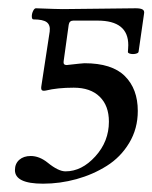

<svg xmlns="http://www.w3.org/2000/svg" viewBox="-20 -438 368 464"><path d="M84 5.9Q16.1 5.9 16.1 -26.9Q16.1 -42.5 26.6 -51.8Q37.1 -61 54.2 -61Q75.2 -61 95.2 -44.9Q121.1 -23.9 138.2 -23.9Q177.7 -23.9 210.4 -60.1Q243.2 -96.2 243.2 -144Q243.2 -182.6 220.9 -204.3Q198.7 -226.1 158.2 -226.1Q118.7 -226.1 90.8 -219.2Q83.5 -217.8 81.1 -220.2Q78.6 -222.7 80.1 -231L100.1 -361.8Q102.1 -377.4 93 -384.3Q84 -391.1 61 -391.1Q57.1 -391.1 56.9 -397.7Q56.6 -404.3 59.8 -411.1Q63 -418 66.9 -418Q118.7 -416 131.8 -416Q160.6 -416 220.5 -417Q280.3 -418 308.1 -418Q319.8 -418 324.7 -415Q329.6 -412.1 328.1 -404.8L314.9 -313Q314.5 -309.6 307.9 -308.1Q301.3 -306.6 294.9 -308.1Q288.6 -309.6 289.1 -313Q289.1 -315.4 289.6 -320.3Q290 -325.2 290 -329.1Q290 -388.2 215.8 -388.2H157.2Q147.5 -388.2 146 -377.9L133.8 -290Q132.3 -280.8 141.1 -280.8Q179.7 -285.2 184.1 -285.2Q250.5 -285.2 281.7 -254.2Q313 -223.1 313 -169.9Q313 -127 292.2 -92.5Q271.5 -58.1 238 -37.1Q204.6 -16.1 164.8 -5.1Q125 5.9 84 5.9Z"/></svg>

Font: Junicode SmCond Medium
Style: Italic
Weight: 500
Width: 4
Italic angle: -11°
Designer: Peter S. Baker
Version: Version 2.206